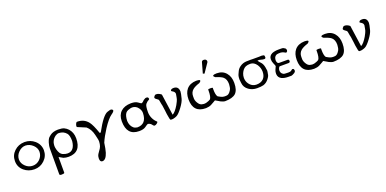

<svg xmlns="http://www.w3.org/2000/svg" viewBox="-7 -1684 5872 2922"><g transform="rotate(-20 2929.0 -222.5)"><path d="M276 -441Q279 -441 282 -441Q373 -441 442 -382Q514 -319 516 -225Q516 -129 447 -64Q380 1 284 1Q188 1 118 -58Q45 -120 45 -216Q45 -217 45 -219Q45 -312 112 -375Q179 -439 276 -441ZM110 -221Q110 -220 110 -219Q110 -156 163 -106Q213 -59 279 -59Q345 -59 394 -107Q443 -157 445 -223Q445 -224 445 -225Q445 -286 394 -335Q341 -384 277 -386Q276 -386 275 -386Q212 -386 162 -336Q112 -287 110 -221Z M690 203Q690 210 680 214Q677 215 668.5 215.5Q660 216 645 218Q613 218 610 203V-215Q610 -254 625 -306Q644 -367 667 -385Q674 -392 681.5 -397.5Q689 -403 696 -409Q741 -443 817 -445Q821 -445 825 -445Q887 -445 921 -430Q994 -395 1025 -316Q1040 -276 1040 -226Q1040 -2 839 0Q793 0 755 -13Q753 -14 690 -50ZM939 -334Q893 -389 819 -391Q818 -391 816 -391Q789 -391 758 -370Q711 -335 695 -282Q692 -271 690.5 -259Q689 -247 688 -231Q688 -229 688 -227Q688 -203 698 -166Q708 -131 725 -105Q744 -78 773 -68Q809 -54 838 -54Q840 -54 842 -54Q952 -54 968 -208Q968 -299 939 -334Z M1403 -183Q1406 -179 1411 -179Q1412 -179 1413 -179Q1418 -179 1423 -184Q1551 -421 1629 -443Q1635 -445 1646 -448Q1657 -451 1673 -456Q1710 -456 1715 -432Q1715 -413 1667 -380Q1609 -340 1525 -212Q1454 -102 1418 -16Q1405 79 1388 135Q1355 238 1298 239Q1297 239 1297 239Q1258 239 1258 183Q1258 176 1259.5 166Q1261 156 1263 142Q1268 121 1298 81Q1314 61 1323.5 44Q1333 27 1338 14Q1349 -17 1351 -58Q1351 -62 1351 -66Q1351 -75 1349.5 -86Q1348 -97 1344 -113Q1344 -113 1340.5 -128Q1337 -143 1330 -174Q1307 -273 1244 -326Q1199 -345 1165 -359Q1131 -373 1108 -383Q1105 -386 1105 -396Q1105 -410 1114 -433Q1126 -458 1137 -458Q1252 -458 1316 -373Q1355 -322 1403 -183Z M2222 0Q2209 -5 2193 -29Q2185 -41 2158 -54Q2153 -57 2138 -58Q2130 -58 2083 -24Q2048 0 1980 0Q1782 0 1780 -226Q1780 -229 1780 -232Q1780 -331 1839 -386Q1897 -440 2001 -442Q2004 -442 2006 -442Q2076 -442 2111 -415Q2151 -386 2158 -386Q2161 -386 2177 -395Q2181 -398 2188 -404.5Q2195 -411 2206 -422Q2222 -431 2235 -439Q2239 -442 2260 -442Q2284 -442 2288 -411Q2288 -406 2281 -400Q2248 -384 2223 -353Q2202 -326 2202 -226Q2202 -224 2202 -222Q2202 -174 2223.5 -126Q2245 -78 2282 -46Q2286 -43 2286 -40Q2286 -30 2267 -15Q2246 1 2230 1Q2226 1 2222 0ZM1859 -208Q1863 -132 1909 -90Q1913 -86 1920 -81Q1927 -76 1937 -72Q1963 -63 1972 -63Q2121 -63 2126 -237Q2126 -240 2126 -243Q2126 -283 2099 -321Q2062 -375 1998 -376Q1975 -376 1932 -360Q1907 -350 1893 -333Q1862 -294 1859 -208Z M2391 -434Q2396 -439 2413 -439Q2452 -439 2493 -405L2542 -61Q2565 -72 2591 -102.5Q2617 -133 2643 -177Q2659 -204 2668.5 -226Q2678 -248 2682 -259Q2684 -267 2688.5 -288Q2693 -309 2698 -342Q2698 -372 2668 -391L2659 -396Q2643 -406 2643 -408V-409Q2645 -438 2691 -439H2694Q2772 -439 2775 -353Q2775 -340 2769.5 -312Q2764 -284 2753 -242Q2740 -192 2686 -119Q2659 -82 2633 -55Q2607 -28 2588 -19Q2567 -8 2532 0Q2531 0 2530 0L2516 2H2498Q2491 2 2488 1Q2476 1 2462 -99Q2461 -105 2460.5 -111Q2460 -117 2459 -124Q2457 -140 2455 -158.5Q2453 -177 2449 -201Q2448 -204 2448 -209Q2448 -214 2447 -218Q2445 -230 2443 -245Q2441 -260 2436 -275Q2431 -307 2427 -327Q2423 -346 2418 -350Q2418 -350 2418 -350Q2418 -350 2418 -350Q2418 -350 2413 -354Q2405 -360 2390 -371Q2370 -383 2368 -398V-400Q2368 -411 2391 -434Z M3235 -662Q3241 -682 3267 -684Q3313 -684 3316 -647Q3316 -646 3316 -645Q3316 -639 3312 -630L3212 -483L3187 -491ZM3256 -234Q3256 -227 3255 -223V-213Q3255 -120 3280 -90Q3288 -86 3321 -68Q3350 -52 3382 -52Q3392 -52 3401.5 -52.5Q3411 -53 3419 -54Q3444 -57 3469 -87Q3494 -118 3499 -140Q3501 -146 3503 -160Q3505 -174 3507 -195Q3507 -205 3508 -208Q3508 -284 3465 -322Q3434 -349 3349 -375Q3324 -392 3324 -405Q3324 -416 3347 -421Q3361 -424 3385 -424Q3484 -424 3538 -357Q3589 -296 3589 -196Q3589 -79 3536 -29Q3483 18 3367 19Q3338 19 3296 -2Q3285 -9 3266 -20Q3247 -31 3221 -46Q3211 -40 3190.5 -28Q3170 -16 3140 0Q3122 9 3100.5 13.5Q3079 18 3055 19Q3053 19 3051 19Q2849 19 2848 -196Q2848 -298 2898 -358Q2952 -421 3053 -424Q3063 -424 3073.5 -423Q3084 -422 3097 -420Q3114 -417 3114 -405Q3114 -405 3114 -404Q3114 -393 3089 -375Q3012 -351 2975 -320Q2930 -281 2930 -220Q2930 -214 2930 -208V-176Q2934 -131 2969 -87Q2992 -59 3024 -56Q3029 -55 3035 -54Q3041 -53 3049 -52Q3082 -52 3108 -64Q3123 -67 3154 -85Q3181 -115 3181 -220V-234Q3181 -238 3191 -241Q3195 -241 3201 -241.5Q3207 -242 3216 -243Q3256 -243 3256 -234Z M3880 -440Q3888 -440 3903 -440Q3919 -440 3940 -441Q3967 -440 3980 -440H4076Q4087 -440 4100 -441Q4109 -442 4115 -442Q4119 -442 4124.5 -441.5Q4130 -441 4135 -440Q4146 -440 4159 -435Q4166 -423 4166 -400Q4166 -379 4141 -379Q4121 -379 4086 -389Q4084 -390 4071 -393Q4062 -394 4050 -394Q4044 -394 4037 -394Q4039 -388 4040 -387Q4045 -375 4072 -347Q4105 -315 4116 -254Q4117 -244 4119 -231.5Q4121 -219 4124 -203Q4124 -192 4122 -179Q4120 -166 4116 -148Q4116 -117 4079 -71Q4044 -26 3993 -10Q3955 0 3889 0Q3814 0 3756 -41Q3693 -86 3687 -158Q3681 -206 3681 -213V-226Q3681 -258 3689 -284Q3690 -289 3696.5 -302Q3703 -315 3713 -338Q3729 -375 3766 -402Q3816 -439 3880 -440ZM3754 -190Q3761 -137 3801 -96Q3840 -57 3895 -55Q3898 -55 3902 -55Q3971 -55 4011.5 -94.5Q4052 -134 4053 -206Q4053 -208 4053 -209Q4053 -269 4018 -324Q3976 -385 3916 -385Q3870 -385 3842 -373Q3794 -352 3766 -287Q3752 -253 3752 -216Q3752 -216 3752 -216Q3752 -216 3752 -213Q3752 -209 3753 -202Q3753 -195 3754 -190Z M4269 -220Q4268 -231 4249 -272Q4234 -306 4234 -341Q4234 -398 4289 -424Q4332 -442 4395 -442H4436Q4462 -442 4473 -437Q4494 -426 4501 -420Q4511 -410 4513 -391Q4513 -390 4513 -389Q4513 -371 4498 -361Q4493 -359 4486 -358Q4479 -361 4456 -374Q4435 -385 4409 -387Q4365 -387 4351 -383Q4319 -375 4304 -340Q4299 -323 4298 -308Q4298 -306 4298 -303Q4298 -284 4305 -269Q4314 -248 4336 -248H4473Q4492 -248 4494 -224Q4494 -222 4494 -221Q4494 -206 4486 -201Q4484 -200 4480.5 -199Q4477 -198 4471 -196H4328Q4315 -196 4306 -173Q4298 -153 4298 -139Q4298 -99 4324 -79Q4330 -73 4345 -66Q4355 -64 4370.5 -63.5Q4386 -63 4410 -62Q4414 -62 4417 -62Q4445 -62 4459 -69Q4469 -76 4475.5 -81Q4482 -86 4487 -90Q4490 -90 4495 -90Q4516 -90 4518 -58Q4518 -57 4518 -57Q4518 -38 4493 -21L4490 -20Q4462 -3 4445 0H4393Q4331 0 4288 -20Q4236 -46 4234 -104Q4234 -107 4234 -109Q4234 -139 4244 -164Q4247 -176 4269 -220Z M5009 -234Q5009 -227 5008 -223V-213Q5008 -120 5033 -90Q5041 -86 5074 -68Q5103 -52 5135 -52Q5145 -52 5154.5 -52.5Q5164 -53 5172 -54Q5197 -57 5222 -87Q5247 -118 5252 -140Q5254 -146 5256 -160Q5258 -174 5260 -195Q5260 -205 5261 -208Q5261 -284 5218 -322Q5187 -349 5102 -375Q5077 -392 5077 -405Q5077 -416 5100 -421Q5114 -424 5138 -424Q5237 -424 5291 -357Q5342 -296 5342 -196Q5342 -79 5289 -29Q5236 18 5120 19Q5091 19 5049 -2Q5038 -9 5019 -20Q5000 -31 4974 -46Q4964 -40 4943.5 -28Q4923 -16 4893 0Q4875 9 4853.5 13.5Q4832 18 4808 19Q4806 19 4804 19Q4602 19 4601 -196Q4601 -298 4651 -358Q4705 -421 4806 -424Q4816 -424 4826.5 -423Q4837 -422 4850 -420Q4867 -417 4867 -405Q4867 -405 4867 -404Q4867 -393 4842 -375Q4765 -351 4728 -320Q4683 -281 4683 -220Q4683 -214 4683 -208V-176Q4687 -131 4722 -87Q4745 -59 4777 -56Q4782 -55 4788 -54Q4794 -53 4802 -52Q4835 -52 4861 -64Q4876 -67 4907 -85Q4934 -115 4934 -220V-234Q4934 -238 4944 -241Q4948 -241 4954 -241.5Q4960 -242 4969 -243Q5009 -243 5009 -234Z M5443 -434Q5448 -439 5465 -439Q5504 -439 5545 -405L5594 -61Q5617 -72 5643 -102.5Q5669 -133 5695 -177Q5711 -204 5720.5 -226Q5730 -248 5734 -259Q5736 -267 5740.5 -288Q5745 -309 5750 -342Q5750 -372 5720 -391L5711 -396Q5695 -406 5695 -408V-409Q5697 -438 5743 -439H5746Q5824 -439 5827 -353Q5827 -340 5821.5 -312Q5816 -284 5805 -242Q5792 -192 5738 -119Q5711 -82 5685 -55Q5659 -28 5640 -19Q5619 -8 5584 0Q5583 0 5582 0L5568 2H5550Q5543 2 5540 1Q5528 1 5514 -99Q5513 -105 5512.5 -111Q5512 -117 5511 -124Q5509 -140 5507 -158.5Q5505 -177 5501 -201Q5500 -204 5500 -209Q5500 -214 5499 -218Q5497 -230 5495 -245Q5493 -260 5488 -275Q5483 -307 5479 -327Q5475 -346 5470 -350Q5470 -350 5470 -350Q5470 -350 5470 -350Q5470 -350 5465 -354Q5457 -360 5442 -371Q5422 -383 5420 -398V-400Q5420 -411 5443 -434Z"/></g></svg>

Font: New Athena Unicode
Style: Regular
Weight: 400
Designer: J. Rusten 1997; rev. by R. Hancock 2001, 2002, rev. by D. Mastronarde 2002-2021
Foundry: GreekKeys New Athena Unicode
Version: Version 5.008